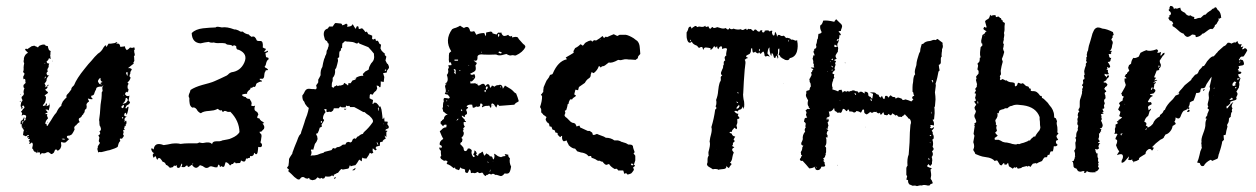

<svg xmlns="http://www.w3.org/2000/svg" viewBox="-20 -590 4259 651"><path d="M75 -411 65 -421Q67 -428 72 -423L78 -427L84 -431Q87 -434 91 -434Q96 -436 99 -434Q101 -432 104 -432L105 -431Q106 -430 107 -430Q109 -428 111 -432L112 -434L114 -435Q126 -441 133 -438Q133 -434 142 -434L143 -429L145 -423Q146 -419 152 -417L151 -412V-408Q151 -402 150 -401L151 -398V-395Q153 -392 151 -390L146 -393Q144 -385 138 -382Q139 -373 147 -375Q144 -368 145 -363Q137 -351 143 -349Q137 -344 138 -340Q140 -332 147 -335Q139 -327 138 -321V-318L137 -315Q136 -312 131 -307Q135 -300 135 -298L134 -297Q132 -296 134 -294Q138 -296 139 -298L141 -301L143 -303Q148 -301 140 -298Q144 -292 133 -286L136 -283L138 -281Q141 -280 143 -276Q140 -272 139 -272L136 -270L135 -269L131 -267Q138 -263 135 -252Q134 -242 126 -234Q124 -231 128 -231L131 -232H134L136 -240Q142 -238 137 -230Q147 -232 148 -238Q149 -234 148 -227L145 -215Q142 -220 134 -218Q137 -216 142 -209Q135 -206 132 -203Q138 -204 139 -203Q142 -202 139 -198L143 -189Q140 -186 136 -180L133 -171Q134 -170 138 -170Q137 -163 141 -163Q144 -169 153 -182L159 -192L165 -201L171 -208L175 -216Q181 -227 188 -231Q187 -235 193 -246Q200 -255 206 -260Q203 -265 209 -271L213 -275L216 -279Q220 -285 222 -287Q221 -289 224 -294L228 -298L231 -301Q240 -324 267 -357Q281 -375 290 -384L301 -397L312 -408Q324 -415 331 -429Q336 -437 339 -436L340 -435V-433Q339 -432 340 -431.5Q341 -431 342 -432Q346 -438 348 -442Q354 -441 369 -444L371 -445L373 -446Q377 -448 378 -447L376 -444L374 -441Q386 -446 388 -431L397 -432L404 -433Q403 -427 410 -420L416 -424L421 -429L425 -428H428Q430 -427 435 -430L437 -424Q437 -421 434 -418Q436 -418 435 -414L436 -410L437 -406Q437 -400 434 -399L435 -394V-389Q437 -383 432 -378Q434 -376 433 -374L424 -367L419 -363L414 -359Q423 -360 427 -355L425 -351L423 -348Q421 -342 422 -341Q416 -330 423 -327Q419 -314 412 -311Q416 -307 416 -305L414 -303L413 -300Q412 -296 413 -290Q417 -288 415 -283Q415 -278 411 -277Q410 -276 410 -279H412V-280Q404 -277 404 -270L407 -267L409 -265Q415 -263 419 -266Q418 -262 416 -249L419 -246L421 -242L419 -239L416 -236Q413 -234 409 -232L405 -224Q408 -221 410 -224L412 -227Q413 -228 416 -228L415 -221L414 -215Q412 -205 409 -200L407 -208Q403 -206 402 -205V-202L400 -200L404 -196L407 -195L410 -194Q404 -193 402 -186L403 -180L401 -175Q406 -181 407 -181Q409 -181 409 -173L407 -167V-163Q405 -162 404 -162.5Q403 -163 404 -165H407V-168Q403 -166 402 -158L400 -152Q398 -148 397 -146Q400 -144 399 -141L397 -134Q401 -132 399 -127L396 -123L393 -119Q391 -122 386 -119L387 -115L388 -112Q384 -109 382 -103L379 -92Q372 -87 352 -81Q350 -81 344.5 -79.5Q339 -78 335 -77L327 -75L322 -74Q318 -76 313 -73L312 -77L311 -81Q309 -86 312 -90Q310 -92 314 -98L317 -102L319 -106Q313 -109 316 -118L317 -124Q315 -129 313 -130Q324 -137 317 -144L320 -147L322 -149V-155L320 -161Q317 -164 317 -172V-177L316 -183Q319 -200 321 -235L324 -256Q325 -265 325 -277L327 -280L328 -282L327 -289Q326 -292 328 -296Q314 -298 307 -292L305 -285Q303 -283 301 -277L299 -271Q298 -267 289 -265Q289 -260 291 -258L293 -257L294 -254Q290 -253 286 -254L282 -255L278 -256Q278 -253 280 -251L281 -249L282 -246Q274 -241 273 -235L274 -229L273 -222Q267 -218 267 -213Q268 -212 265 -207L263 -205L262 -202Q258 -200 257 -196L255 -193L252 -191Q247 -189 247 -185Q247 -180 250 -177L249 -175Q248 -174 246 -174Q238 -166 238 -165Q234 -164 232 -159Q231 -157 233 -151Q229 -142 224 -135Q221 -132 217 -131Q216 -130 214 -130Q210 -131 207 -128Q206 -124 209 -122L211 -120L215 -119Q204 -108 202 -107Q196 -105 188 -109Q187 -107 187 -103V-101L188 -99Q188 -93 185 -87Q180 -80 175 -79Q168 -90 163 -73Q156 -66 153 -68L149 -71L145 -74H140Q136 -72 134 -71Q132 -70 127 -70Q121 -73 115 -64L116 -69L115 -72Q114 -76 108 -72Q105 -74 106 -77H109V-80L107 -77L105 -74Q104 -72 102 -70V-73L99 -76Q97 -74 94 -79L92 -84L90 -86L89 -87L91 -97Q92 -103 89 -106Q88 -108 85 -105L83 -103L80 -102Q79 -103 79 -105L81 -107Q83 -109 77 -112L79 -114L80 -115Q82 -118 81 -119H75Q76 -122 78 -126Q74 -124 72 -123Q72 -129 75 -129H77Q78 -130 78 -132Q77 -133 72 -131L70 -129L67 -128L63 -130L58 -132L59 -140Q59 -145 62 -148Q60 -148 58 -150H60V-152Q48 -160 58 -179L62 -181L65 -182Q68 -185 66 -188Q71 -195 67 -199Q60 -202 57 -200L56 -199Q54 -198 53 -199Q58 -207 51 -211Q56 -216 58 -220Q63 -223 63 -227Q61 -231 58 -233Q56 -230 52 -224Q50 -230 50 -233L51 -238L52 -243Q57 -248 56 -251L54 -255L53 -259Q53 -262 56 -264L59 -267Q61 -269 61 -273Q59 -277 60 -281L61 -286L63 -290Q58 -294 60 -302L64 -306L67 -309L66 -313V-319Q64 -325 60 -321Q58 -327 59 -331L62 -336L63 -341L61 -343L58 -346Q61 -351 60 -361Q60 -364 60.5 -367Q61 -370 61.5 -372.5Q62 -375 62 -376Q60 -378 60 -383L61 -388V-392Q61 -396 66 -404Q70 -409 75 -411ZM62 -187Q65 -191 61 -192Q59 -186 56 -183Q53 -180 51 -181Q49 -170 50 -169Q51 -168 54 -169Q58 -172 59 -177Q62 -182 62 -187ZM313 -318 312 -314 314 -310 316 -307Q318 -303 324 -305L320 -308Q322 -310 323 -310L325 -311L328 -312Q319 -315 321 -326Q316 -324 315 -321ZM404 -240 407 -241 411 -246 414 -251 412 -254 411 -257Q408 -259 406 -257Q406 -246 396 -239Q397 -238 401 -239ZM393 -225 396 -223Q401 -227 400 -233Q397 -236 396 -233L394 -230Q392 -228 390 -228ZM408 -340 410 -336Q411 -334 411 -332Q414 -337 412 -346Q406 -345 408 -340ZM201 -118Q197 -121 189 -119Q195 -115 201 -118ZM52 -223V-221L54 -222L56 -223Q58 -225 58 -226H52ZM395 -189 396 -187 398 -191 396 -193 393 -192ZM133 -328 131 -326Q131 -324 132 -324L134 -326L136 -329Q136 -332 133 -329ZM403 -153 402 -149H396L399 -151ZM331 -301 324 -296Q328 -295 331 -301ZM401 -265 397 -270Q399 -265 401 -265ZM46 -247Q47 -246 52 -246Q51 -249 46 -247ZM54 -177 56 -179 58 -178 56 -176Q54 -174 54 -175ZM55 -161 54 -156Q57 -159 55 -161ZM141 -175 140 -177Q144 -177 142 -174ZM131 -374 134 -376Q131 -378 131 -374ZM49 -268H50L49 -270Q48 -270 48 -269Q48 -268 49 -268ZM324 -305 323 -301Q326 -304 324 -305ZM157 -382V-383L159 -384Q160 -383 157 -382ZM62 -158H61Q61 -156 62 -156ZM68 -144Q69 -144 69 -146Q68 -146 68 -144ZM148 -241H149L148 -239Q146 -239 148 -241ZM425 -416H424V-415Z M494 -80Q491 -87 495 -87Q497 -87 501 -83Q504 -110 535 -98L548 -100L563 -103Q581 -105 592 -102Q606 -104 619 -104H648Q650 -104 656 -107Q662 -105 668 -105L674 -106L680 -107Q695 -108 699 -101Q700 -111 714 -111H724Q731 -112 734 -114L750 -117Q758 -118 766 -122Q785 -130 792 -142Q791 -181 761 -211Q757 -210 751 -211L747 -213L743 -214Q739 -214 736 -210L735 -211Q734 -212 733 -213.5Q732 -215 731 -217Q727 -214 724 -217L721 -219L718 -221Q713 -218 705 -216L690 -214Q669 -213 661 -206Q656 -208 653 -211L650 -214L647 -219Q640 -228 632 -225Q624 -230 623 -240L622 -248V-258Q618 -262 621 -271L624 -278L626 -285Q641 -295 666 -302L688 -308Q702 -312 708 -315L728 -324L749 -334L753 -337L756 -340Q759 -343 765 -345Q795 -349 808 -377Q822 -407 790 -421Q780 -421 781 -433L778 -435L775 -436Q772 -438 770 -433Q765 -438 757 -438L750 -439Q746 -441 744 -443L734 -444H725Q713 -443 705 -446Q694 -444 688 -448L674 -446L660 -443Q631 -445 630 -478Q643 -491 668 -494L690 -496L711 -497Q714 -500 721 -499L727 -498L732 -497Q749 -500 775 -490Q779 -491 788 -487L795 -483Q799 -482 803 -483Q811 -475 824 -473Q825 -470 833 -465Q840 -468 844 -464Q849 -459 850 -454Q852 -451 857 -451H864Q873 -450 871 -429Q872 -428 877 -426L879 -425H881Q882 -424 881 -422Q880 -420 875 -415Q878 -414 882 -415L885 -417L888 -418Q890 -414 885 -412L882 -411L880 -409Q882 -399 882 -397L885 -395H888Q891 -394 891 -389Q886 -387 883 -378L881 -370Q879 -365 877 -364Q879 -360 883 -359L886 -357L889 -354L887 -352H884Q880 -352 880 -348Q878 -346 877 -342L876 -335Q876 -326 871 -323H861Q859 -320 864 -318L867 -317Q869 -315 867 -313Q864 -314 859 -312L855 -310L851 -308Q849 -306 848 -303L847 -299Q846 -298 844 -295Q838 -297 837 -294L835 -293Q833 -291 830 -293Q830 -291 828 -287L823 -283Q816 -276 818 -272Q804 -272 800 -268Q804 -262 813 -261Q817 -254 826 -255L829 -250L832 -245Q835 -237 831 -233Q838 -228 845 -232Q840 -218 846 -214L849 -212L852 -210Q854 -208 856 -202L854 -198L852 -193Q852 -188 859 -189Q861 -184 866 -180L871 -177L876 -173L870 -171Q879 -162 875 -153L871 -149L868 -146Q866 -142 861 -144Q859 -139 865 -136Q868 -131 866 -123L865 -115L863 -107Q870 -102 868 -95Q866 -89 856 -92Q855 -91 855 -85L854 -77Q853 -67 848 -67Q847 -67 846 -68L842 -72Q841 -71 841 -69L840 -65L838 -63L835 -61Q832 -60 828 -61Q828 -54 825 -54H821Q820 -54 818 -51Q815 -55 814 -51L813 -48L812 -45Q810 -42 807 -42Q804 -42 797 -46Q796 -37 791 -37H786Q782 -37 780 -36Q775 -44 770 -34H766Q761 -29 760 -29L755 -35Q750 -40 745 -40L743 -34L741 -27Q737 -21 731 -27Q726 -22 725 -26L724 -30Q722 -32 721 -32Q719 -30 717 -23Q712 -22 708 -23L705 -24L701 -25Q693 -28 688 -23Q680 -18 673 -23L667 -27L658 -30Q650 -21 645 -21Q638 -21 631 -31Q629 -31 627 -29L623 -26Q617 -21 615 -29Q612 -29 610 -27L609 -26L608 -25Q606 -22 595 -24Q599 -30 597 -36Q595 -34 594 -32L593 -29L592 -26Q588 -19 583 -21Q578 -22 580 -30L576 -28Q573 -27 572 -28Q570 -30 568 -26L567 -24L565 -23Q564 -23 556 -21L553 -24L550 -27Q547 -30 543 -31L541 -35L539 -38Q537 -40 531 -42Q529 -46 528 -47L523 -53Q516 -57 514 -48L511 -51L510 -55Q508 -60 506 -61L504 -58L501 -55Q498 -60 498 -64Q498 -69 503 -71Q497 -72 494 -80ZM635 -38Q632 -34 632 -32Q635 -32 635 -38Z M953 -21 955 -24 958 -28Q958 -29 958.5 -32Q959 -35 959.5 -40.5Q960 -46 960 -51L962 -55L965 -60L971 -69L972 -74L974 -79L978 -90L982 -100L987 -112Q989 -117 991 -123Q994 -131 1000 -137Q1001 -143 1006 -156L1009 -165L1012 -174L1014 -181L1016 -187Q1016 -188 1021 -200Q1025 -212 1027 -224L1022 -228L1018 -233Q1014 -237 1012 -244Q1012 -245 1011 -246Q1005 -250 1005 -266L1010 -273L1014 -281Q1019 -290 1029 -289L1038 -288H1044L1050 -287L1052 -289L1054 -291L1053 -296L1052 -301L1056 -306L1059 -311V-320L1063 -327L1067 -335Q1066 -353 1073 -363Q1075 -376 1079 -390L1081 -394L1082 -397Q1082 -400 1085 -404L1087 -410Q1087 -420 1091 -423L1092 -428L1094 -433Q1095 -439 1094 -443H1092Q1091 -446 1089 -450L1086 -452L1082 -455L1080 -462L1078 -470Q1076 -489 1091 -493L1094 -497L1096 -500H1108Q1115 -512 1118 -512L1128 -511L1137 -510L1139 -508L1141 -504Q1148 -506 1154 -510L1156 -508L1158 -507V-503L1157 -499Q1166 -500 1171 -502Q1174 -505 1176 -508Q1178 -504 1181.5 -498.5Q1185 -493 1186 -492L1188 -497L1190 -501H1193L1195 -500L1196 -496V-493Q1198 -491 1199 -492H1201Q1202 -493 1204 -493.5Q1206 -494 1208 -494L1214 -488L1219 -481L1221 -482Q1223 -482 1224 -483L1226 -479L1229 -474Q1230 -474 1234 -472.5Q1238 -471 1242 -469V-463Q1240 -458 1245 -456Q1247 -456 1248 -457L1250 -458L1252 -459Q1253 -458 1255 -451Q1256 -452 1261 -452L1264 -447L1267 -441L1270 -440L1272 -438L1271 -432L1270 -426L1272 -422L1274 -418L1279 -413L1286 -407Q1284 -405 1284 -404L1287 -401L1290 -398Q1288 -388 1287 -385Q1289 -380 1292 -375Q1294 -373 1295 -373Q1301 -362 1298 -358L1296 -356L1295 -354L1293 -352L1292 -348L1291 -344L1285 -343L1279 -342L1281 -335L1283 -329Q1283 -328 1281 -312L1276 -313L1271 -314V-304L1270 -295Q1268 -293 1266 -295L1265 -297L1264 -298Q1263 -298 1262 -299Q1259 -300 1257 -300L1258 -295L1259 -290L1257 -286L1255 -282Q1247 -277 1244 -269L1240 -270L1236 -271Q1233 -270 1233 -257Q1237 -254 1245 -251L1244 -245L1243 -238L1245 -237L1247 -240L1248 -242H1252L1256 -241L1259 -238L1262 -235Q1265 -232 1265 -228L1267 -229H1270Q1274 -220 1275 -208Q1277 -194 1277 -187Q1279 -186 1281 -189V-191H1283Q1283 -181 1284 -178H1289L1295 -177L1293 -169L1295 -166L1298 -162V-156L1295 -154L1292 -153Q1288 -152 1286 -148L1290 -147L1294 -146L1290 -142V-125L1284 -131L1285 -128V-125L1287 -123L1288 -120L1284 -118L1281 -116Q1277 -113 1277 -109H1273L1269 -108Q1268 -105 1268 -96L1256 -93Q1255 -90 1253 -88Q1257 -84 1258 -84L1255 -82L1253 -80L1249 -83L1247 -85L1244 -87Q1242 -77 1246 -73Q1243 -70 1239 -69Q1237 -71 1234 -72Q1231 -64 1222 -52L1218 -53H1215Q1214 -52 1212 -54L1210 -55L1209 -56Q1209 -55 1208 -53Q1207 -52 1207 -51V-43L1202 -46L1198 -49Q1190 -35 1185 -30Q1174 -28 1169 -26L1168 -28L1167 -30L1166 -29Q1165 -28 1165 -27L1164 -23Q1163 -19 1159 -18Q1155 -17 1142 -15Q1141 -15 1140 -16Q1139 -16 1137 -17Q1131 -11 1126 -4Q1123 -4 1119 -1L1115 1L1111 3L1112 5V8L1109 6L1105 5Q1099 11 1083 8L1080 14Q1079 14 1077 15L1075 16Q1072 15 1070 13L1068 14L1065 16L1062 14Q1059 13 1057 11L1053 15Q1052 16 1050 18L1048 19L1044 20L1039 21L1030 18L1029 15L1028 13L1022 16L1020 15H1017Q1016 15 1015 16Q1016 15 1017 15Q1015 13 1008 10Q1005 10 1001 12L996 18Q991 20 986 16L982 13L978 10L968 0L957 -10L959 -13L960 -15L957 -17Q955 -19 953 -21ZM1033 -62 1039 -63H1045L1056 -65L1061 -67L1066 -69Q1074 -71 1077 -72L1079 -74L1080 -75Q1093 -78 1104 -81L1107 -85L1109 -88Q1111 -88 1114 -87Q1115 -86 1116 -86L1120 -89L1123 -91Q1133 -91 1141 -99L1146 -100H1151L1153 -104L1155 -107L1158 -108L1161 -109L1169 -107Q1171 -108 1173 -110L1175 -115Q1176 -119 1182 -121Q1184 -121 1186 -119L1192 -127H1194L1198 -130L1202 -133L1206 -135L1210 -136Q1212 -138 1213 -141Q1215 -142 1215 -143Q1230 -156 1242 -173Q1246 -177 1244 -183Q1241 -190 1232 -198L1223 -204L1216 -210H1212L1196 -219L1181 -227H1167L1165 -231H1162L1160 -230Q1154 -232 1153 -232V-229L1152 -226H1139Q1136 -227 1134 -229L1131 -226L1130 -225Q1129 -224 1129 -223H1112Q1110 -216 1109 -215L1105 -212L1102 -210Q1099 -212 1095 -211L1091 -210Q1088 -210 1087 -211V-220H1079L1082 -214L1083 -212L1084 -210Q1075 -200 1075 -188Q1078 -185 1079 -182L1070 -167L1071 -164V-160L1068 -159L1064 -157L1061 -147L1057 -138H1053V-136L1052 -133Q1054 -132 1056 -126V-122L1057 -119Q1054 -109 1049 -104L1047 -100L1046 -96L1044 -89L1042 -82Q1040 -82 1038 -84Q1037 -84 1036 -83Q1035 -82 1034 -81Q1039 -72 1033 -62ZM1105 -304V-295L1108 -294L1110 -292L1113 -295L1115 -298H1118L1121 -301L1123 -300L1125 -298L1130 -300H1135Q1143 -302 1145 -304L1146 -307L1147 -309L1154 -305L1160 -300L1161 -304V-308H1169L1175 -317L1178 -318L1182 -319Q1187 -321 1188 -324L1187 -325H1185Q1198 -334 1212 -333L1210 -339L1215 -344L1219 -348L1225 -351L1230 -354L1231 -359L1232 -363L1236 -371Q1237 -373 1239 -376Q1241 -378 1241 -378Q1251 -388 1248 -404V-408Q1245 -412 1238.5 -419.5Q1232 -427 1229 -430L1199 -442L1197 -444L1195 -446L1191 -442L1185 -444L1181 -446Q1175 -448 1171 -448L1161 -449H1156L1153 -450H1149L1145 -446L1141 -443L1140 -435V-428Q1139 -428 1138 -427Q1137 -426 1136 -425V-422L1135 -418Q1134 -417 1131 -415Q1130 -410 1130 -396Q1126 -394 1125 -393Q1125 -389 1126 -387V-383Q1124 -373 1120 -360L1118 -357L1116 -354Q1118 -336 1108 -326V-319Q1108 -314 1107 -313Q1105 -309 1105 -304ZM1174 -13 1180 -17 1185 -21V-17L1181 -13Q1178 -12 1174 -13ZM1263 -217 1262 -216 1264 -214Q1265 -221 1264 -227L1261 -221L1262 -219ZM1263 -97Q1262 -103 1258 -109Q1256 -104 1263 -97ZM1069 -173Q1074 -176 1071 -180Q1065 -178 1069 -173ZM1112 16 1114 13 1116 10 1119 13Q1115 17 1112 16ZM1146 -221H1155Q1149 -215 1146 -221ZM1289 -349V-355Q1286 -354 1284 -352Q1285 -351 1289 -349ZM1292 -158Q1290 -159 1288 -161Q1288 -159 1292 -158ZM1184 -325H1185Q1185 -322 1182 -324ZM1281 -171 1279 -169Q1283 -169 1281 -171ZM1135 -21Z M1470 -85Q1468 -90 1473 -91Q1473 -89 1475 -87Q1483 -95 1471 -99Q1469 -111 1483 -119Q1479 -125 1471 -145L1476 -149L1481 -154Q1488 -159 1493 -158L1494 -163V-167Q1484 -169 1483 -162L1481 -163L1480 -164Q1480 -166 1477 -168L1475 -169L1474 -171V-177Q1476 -180 1478 -180Q1478 -182 1481 -184L1483 -185L1485 -187Q1486 -199 1498 -202Q1492 -204 1489 -207L1486 -210Q1484 -212 1482 -212Q1483 -217 1480 -222L1482 -228V-234Q1482 -242 1485 -247L1484 -250V-253Q1484 -256 1487 -258L1496 -257Q1501 -255 1503 -257Q1505 -258 1505 -259Q1505 -260 1503.5 -262.5Q1502 -265 1499 -268L1496 -270H1492Q1489 -271 1488 -274Q1493 -276 1491 -288L1490 -292L1489 -297Q1489 -301 1492 -304L1491 -305L1490 -307Q1503 -314 1495 -336Q1500 -341 1500 -349L1499 -355L1502 -361L1500 -369H1510Q1512 -371 1510 -374L1509 -377L1508 -379Q1507 -378 1503 -378Q1501 -388 1502 -394V-402L1503 -410Q1508 -415 1510 -416Q1486 -454 1513 -491L1519 -494L1526 -496Q1536 -500 1540 -503L1546 -499L1553 -495Q1570 -506 1574 -484Q1578 -482 1582 -483L1585 -484Q1588 -484 1589 -483Q1590 -481 1595 -472Q1606 -478 1622 -478L1624 -473L1627 -467L1628 -472V-476Q1628 -479 1629 -480L1644 -483Q1650 -482 1650 -477Q1653 -476 1658 -474.5Q1663 -473 1664 -473Q1666 -477 1669 -479Q1674 -481 1675 -478L1677 -479L1679 -481Q1683 -468 1690 -468Q1696 -468 1703 -472Q1709 -463 1717 -469Q1716 -468 1716 -463L1721 -464L1727 -465Q1736 -465 1737 -461Q1738 -458 1744 -452L1752 -443L1755 -440L1758 -438Q1762 -434 1761 -430Q1753 -413 1729 -402H1724Q1721 -403 1717 -403L1712 -402Q1707 -401 1697 -407L1689 -405L1681 -403Q1671 -401 1665 -404Q1664 -405 1661 -405H1656Q1638 -404 1620 -405Q1606 -407 1601 -402Q1598 -399 1599 -393Q1599 -381 1586 -385Q1587 -383 1591 -381L1593 -379L1595 -378Q1599 -376 1592 -368Q1595 -354 1591 -350Q1589 -347 1574 -340Q1578 -333 1588 -339Q1593 -331 1590 -325L1588 -323Q1587 -321 1586 -320L1580 -314H1574Q1575 -312 1575 -307Q1587 -307 1592 -308Q1594 -303 1598 -307Q1599 -300 1603 -300Q1606 -300 1610 -303Q1614 -306 1618 -306Q1623 -306 1626 -298Q1632 -307 1637 -304Q1640 -303 1642 -292L1646 -296L1647 -298V-299Q1649 -301 1657 -296L1659 -298L1662 -300Q1667 -302 1669 -301Q1683 -307 1685 -289Q1686 -291 1689 -295Q1692 -299 1692 -300L1702 -294L1712 -288L1717 -284L1721 -280Q1725 -275 1730 -273L1735 -260L1739 -247L1735 -244L1731 -242Q1725 -238 1724 -235L1699 -233L1673 -231L1668 -236Q1664 -232 1664 -226Q1662 -225 1658 -231Q1658 -232 1657 -233L1655 -236L1652 -238Q1649 -241 1646 -237V-230Q1646 -226 1644 -224Q1642 -226 1641 -228L1640 -230L1639 -232L1633 -231H1627Q1621 -230 1615 -226Q1613 -228 1615 -231L1616 -232L1617 -235L1615 -236Q1613 -238 1611 -240Q1608 -238 1608 -236V-233L1607 -230Q1599 -226 1596 -229L1593 -228L1590 -226Q1586 -224 1583 -225Q1583 -227 1581 -235Q1569 -237 1562 -230Q1562 -229 1564 -227H1567Q1568 -226 1566 -223L1563 -221L1561 -219V-215L1563 -211Q1564 -207 1563 -203L1560 -202L1558 -200Q1555 -199 1557 -194Q1555 -193 1551 -195L1549 -197L1546 -198Q1545 -195 1549 -191L1553 -187L1556 -184Q1555 -182 1557 -180L1559 -179Q1560 -178 1560 -176Q1555 -177 1553 -176Q1551 -175 1552 -172Q1552 -168 1553 -166L1556 -160Q1549 -155 1551 -152L1552 -151V-150Q1552 -149 1549 -146Q1554 -142 1552 -134Q1551 -129 1544 -122Q1548 -121 1548 -116L1547 -112L1546 -108Q1543 -109 1541 -104Q1540 -100 1544 -98Q1552 -90 1552 -87V-84L1555 -78Q1563 -76 1566 -86Q1572 -88 1576 -84Q1581 -81 1579 -76Q1577 -68 1585 -57L1588 -59L1591 -60L1584 -67Q1590 -72 1588 -80Q1593 -78 1594 -76L1595 -73L1597 -71L1594 -65L1596 -64Q1599 -62 1601 -61Q1601 -67 1606 -70L1611 -72L1615 -76Q1618 -75 1619 -69Q1621 -63 1623 -62L1626 -66L1629 -70L1632 -68L1636 -66Q1639 -64 1641 -60H1645Q1649 -59 1650 -55L1651 -52L1653 -49Q1659 -57 1655 -69L1661 -66L1666 -62Q1670 -59 1679 -57Q1680 -58 1686 -60L1694 -61L1693 -64L1691 -67Q1695 -68 1704 -65Q1701 -61 1709 -53Q1706 -39 1713 -25L1711 -15Q1709 -8 1708 -7Q1705 1 1691 -2Q1684 7 1678 7L1674 6L1671 5Q1664 2 1659 3Q1652 -4 1645 2Q1638 -4 1634 3Q1631 2 1630 3L1628 5L1627 7Q1622 5 1620 2L1618 -2L1615 -5L1611 -4L1607 -3Q1603 -3 1600 -7Q1591 -2 1588 -3L1584 -4Q1580 -4 1577 -3L1576 -7V-10Q1575 -14 1571 -16L1569 -10L1566 -4Q1561 -3 1558.5 -5.5Q1556 -8 1557 -15L1553 -17L1548 -18Q1541 -20 1540 -24V-21L1539 -18Q1538 -14 1534 -13L1531 -15L1527 -16Q1523 -17 1523 -22Q1521 -24 1521 -21L1520 -20H1518L1513 -24L1508 -28Q1500 -33 1495 -34V-38L1498 -41Q1497 -44 1492 -46L1488 -45H1485L1476 -51L1474 -54L1473 -56Q1473 -60 1476 -61Q1474 -74 1475 -79Q1472 -80 1470 -85ZM1525 -338V-353Q1523 -355 1521 -355.5Q1519 -356 1518 -355L1520 -352L1521 -349Q1522 -346 1519 -343L1521 -342Q1523 -340 1525 -338ZM1670 -412 1673 -410 1676 -409Q1679 -408 1682 -411L1679 -413L1675 -415Q1671 -416 1670 -412ZM1627 -291 1628 -288V-285L1630 -287L1632 -289Q1634 -293 1634 -294Q1634 -295 1632 -297Q1631 -298 1629 -296Q1627 -294 1627 -291ZM1533 -388H1521V-384H1531Q1534 -384 1533 -388ZM1671 -464 1672 -467 1673 -470Q1675 -473 1670 -475Q1666 -471 1671 -464ZM1528 -180 1535 -187Q1532 -188 1530.5 -186Q1529 -184 1528 -180ZM1628 -285 1625 -284 1621 -282 1626 -277ZM1642 -16 1641 -11 1640 -7Q1644 -9 1642 -16ZM1543 -220V-213L1546 -215L1548 -216Q1546 -217 1543 -220ZM1678 -293V-298Q1673 -295 1678 -293ZM1634 -43 1633 -40 1637 -38 1636 -40 1635 -41ZM1496 -232Q1499 -231 1502 -228Q1501 -234 1496 -232ZM1614 -411Q1613 -412 1613 -415Q1609 -413 1614 -411ZM1497 -248Q1496 -248 1494 -250Q1493 -249 1493 -247Q1495 -246 1497 -248ZM1540 -352H1538Q1537 -351 1538 -350Q1538 -349 1540 -349Q1540 -350 1541 -351ZM1498 -276H1493Q1495 -273 1498 -276ZM1499 -284 1502 -279Q1502 -284 1499 -284ZM1569 -370V-366L1570 -368L1571 -369Q1569 -369 1569 -370ZM1582 -328H1586V-329H1582ZM1493 -304 1495 -305H1496Q1496 -306 1495 -307Q1495 -306 1493 -304ZM1650 -233H1652V-232H1650ZM1652 -43V-44H1651Q1651 -43 1652 -43ZM1480 -144 1481 -143Q1481 -144 1480 -144ZM1557 -73 1556 -72Z M1815 -209V-219Q1814 -223 1811 -227Q1818 -247 1818 -263Q1817 -266 1814 -269L1818 -273L1819 -275L1822 -278V-284L1823 -291Q1823 -295 1824 -296L1827 -303L1830 -310Q1833 -318 1837 -322Q1841 -326 1845 -336L1852 -338L1854 -340Q1872 -383 1902 -389Q1901 -392 1898 -395L1912 -403L1925 -411V-414L1924 -416Q1927 -422 1930 -427Q1941 -432 1948 -440L1952 -438L1956 -435L1959 -438L1962 -442Q1964 -445 1968 -447L1976 -451Q1982 -453 1984 -453L1986 -451L1988 -449L1990 -450Q1992 -452 1994 -454L1998 -453H2002L2013 -460L2023 -468L2025 -465L2028 -461Q2031 -464 2034 -466L2038 -464L2049 -469L2061 -474L2073 -468L2077 -470L2081 -472H2102Q2113 -470 2129 -460L2134 -456Q2135 -455 2137.5 -453.5Q2140 -452 2141 -451Q2148 -443 2149 -431L2150 -420L2151 -407Q2144 -400 2143 -397V-393L2135 -387L2120 -388Q2109 -388 2106 -389Q2099 -390 2089 -387Q2084 -385 2076 -387Q2055 -375 2044 -378Q2037 -373 2031 -368L2027 -366L2021 -365L2017 -361L2014 -364L2012 -366Q2011 -365 2010 -365Q2006 -352 1993 -342L1989 -344L1985 -345Q1985 -343 1984.5 -341Q1984 -339 1983 -338V-336Q1983 -328 1976 -324Q1969 -320 1963 -309L1953 -302L1943 -295Q1942 -292 1940 -284L1936 -285L1931 -286L1930 -282L1929 -278L1928 -274L1927 -270L1933 -266L1931 -263L1928 -261Q1922 -258 1920 -253H1913Q1908 -245 1908 -238Q1906 -238 1905 -237L1903 -227L1900 -217L1898 -216L1895 -214L1896 -211L1897 -207Q1895 -204 1894 -198L1895 -197L1896 -195L1899 -192Q1903 -190 1904 -188L1909 -183Q1915 -176 1920 -174L1925 -173L1930 -171L1933 -166L1935 -161L1940 -163L1945 -164L1947 -158L1960 -152L1973 -146H1980Q1981 -145 1983 -143.5Q1985 -142 1987 -141L1988 -140L1989 -137L1990 -133H1992L1993 -132L1999 -134L2004 -136L2011 -133L2019 -130Q2029 -127 2034 -123Q2051 -123 2063 -114H2075Q2084 -112 2087 -109H2089L2091 -108L2101 -105Q2104 -104 2110 -100Q2118 -100 2121 -99L2123 -98Q2125 -96 2126 -95Q2126 -91 2128 -85L2132 -74L2128 -70L2131 -66L2134 -62V-46L2129 -31H2131L2132 -30Q2134 -27 2130 -25L2128 -23L2126 -21L2128 -19L2129 -17Q2130 -13 2126 -9L2123 -5L2120 -2L2115 0L2108 2L2105 -1L2103 -3L2100 -2L2096 -1L2095 -7L2093 -12H2076L2075 -14Q2073 -16 2071 -18L2064 -17Q2050 -25 2045 -34L2036 -31Q2031 -32 2029 -35L2026 -38L2023 -42Q2022 -41 2017 -43L2014 -45H2011Q2010 -44 2005 -46L1999 -50L1992 -53L1986 -55L1984 -61H1980L1976 -60L1970 -66Q1961 -72 1950 -73Q1948 -74 1937 -77Q1935 -79 1934 -81L1930 -86Q1920 -86 1908 -98Q1908 -100 1906.5 -102Q1905 -104 1903.5 -107.5Q1902 -111 1901 -114Q1895 -111 1891 -111Q1884 -116 1886 -129Q1885 -130 1882 -128L1881 -126L1879 -125L1871 -133Q1871 -138 1870 -139L1867 -140L1863 -141Q1862 -142 1862 -147Q1859 -149 1853 -151L1850 -160L1846 -161L1843 -162Q1843 -173 1835 -175Q1833 -178 1831 -182L1830 -186Q1831 -189 1833 -193L1828 -197L1822 -201L1821 -203L1819 -205ZM2122 -37 2121 -34 2119 -31Q2125 -28 2128 -31ZM2014 -457 2015 -455Q2016 -455 2016 -456Q2015 -457 2014 -457Z M2319 -445Q2312 -445 2309 -459Q2308 -462 2308 -470V-480Q2309 -481 2311 -485L2313 -490Q2314 -497 2318 -499Q2322 -501 2323 -498L2324 -495L2325 -493L2329 -497L2334 -500Q2339 -505 2344 -498Q2348 -500 2351 -500L2358 -499Q2367 -498 2371 -503Q2373 -497 2376 -499L2379 -500H2383Q2383 -495 2388 -492Q2395 -500 2397 -498L2398 -496L2401 -495Q2405 -495 2412 -498L2419 -496L2426 -494Q2434 -492 2441 -495Q2443 -492 2447 -490Q2451 -489 2453 -495Q2459 -488 2467 -493L2473 -491L2479 -490Q2484 -489 2492 -491Q2496 -487 2501 -489L2505 -491Q2509 -493 2510 -493L2512 -488L2513 -489L2515 -490L2517 -492Q2518 -493 2522 -491Q2525 -493 2528 -490L2531 -487L2534 -485Q2535 -485 2536 -486Q2538 -488 2539 -490Q2543 -490 2544 -489L2548 -485Q2551 -482 2556 -483Q2557 -489 2565 -487Q2564 -485 2564 -482Q2566 -480 2567 -480Q2570 -480 2571 -481Q2573 -483 2573 -486L2579 -487H2586Q2587 -483 2591 -484L2594 -486Q2598 -486 2599 -485Q2596 -480 2599 -474Q2601 -467 2606 -471L2607 -477Q2607 -480 2609 -482Q2613 -474 2613 -474L2615 -465Q2617 -474 2624 -471L2627 -469L2630 -468Q2632 -467 2636 -469Q2638 -469 2640 -467L2643 -464Q2644 -460 2649 -462L2653 -461L2657 -460Q2661 -459 2662 -455Q2665 -458 2677 -452Q2678 -453 2682 -453Q2685 -453 2683 -451Q2687 -433 2682 -415Q2676 -396 2658 -393Q2655 -385 2648 -386L2642 -387L2637 -390L2633 -392L2629 -395Q2626 -396 2624 -402L2622 -403H2620Q2624 -417 2622 -426Q2617 -424 2618 -417V-410Q2618 -408 2616 -404Q2621 -395 2617 -391Q2617 -392 2615.5 -396Q2614 -400 2613 -402Q2611 -400 2610 -398V-396L2609 -394Q2604 -392 2603 -399L2601 -406Q2600 -408 2597 -411Q2597 -410 2595 -400Q2592 -404 2590 -415L2589 -422V-429Q2586 -428 2584 -421L2583 -415L2582 -409L2584 -406L2587 -403Q2590 -398 2589 -397Q2584 -403 2576 -398L2572 -402V-406L2571 -410Q2569 -419 2564 -412V-413Q2558 -403 2555 -412Q2554 -413 2552 -411L2551 -409L2550 -408L2548 -410L2545 -411Q2542 -412 2541 -415Q2534 -409 2532 -414L2531 -420L2530 -427Q2526 -427 2526 -418Q2526 -413 2524 -411Q2523 -407 2517 -405Q2503 -399 2516 -394Q2514 -392 2513 -392H2511L2510 -391Q2507 -388 2505 -387Q2509 -382 2507 -371L2506 -362L2505 -354Q2504 -340 2502 -313L2501 -293L2500 -274Q2499 -271 2500 -262L2501 -254L2503 -245Q2505 -224 2500 -221Q2500 -228 2499 -229Q2496 -223 2493 -220Q2489 -218 2487 -218Q2482 -216 2482 -212Q2475 -215 2473 -214Q2469 -214 2471 -211L2475 -207Q2479 -204 2484 -204Q2481 -199 2482 -198L2483 -196L2485 -194Q2489 -190 2485 -187Q2482 -188 2480.5 -186.5Q2479 -185 2480 -181V-173Q2479 -171 2478 -167.5Q2477 -164 2477 -163Q2481 -156 2477 -152L2475 -153L2473 -155Q2471 -158 2469 -156L2467 -153L2464 -150Q2461 -147 2462 -143Q2456 -144 2453 -141Q2456 -138 2461 -137Q2463 -128 2473 -127Q2466 -117 2468 -115H2469L2470 -114Q2471 -113 2470 -109Q2465 -107 2465 -103V-99Q2464 -97 2462 -95L2466 -93L2470 -90Q2456 -85 2468 -73Q2467 -71 2465 -65L2463 -56Q2462 -45 2455 -38Q2463 -35 2459 -31L2457 -29L2455 -26Q2452 -23 2452 -20Q2445 -23 2443 -28Q2444 -18 2434 -17L2425 -16Q2424 -16 2420.5 -15.5Q2417 -15 2416 -14Q2413 -17 2407 -17H2402L2397 -16L2391 -20L2384 -24Q2377 -28 2377 -34Q2379 -38 2379 -41V-48Q2379 -58 2383 -62Q2382 -66 2382 -74L2385 -86Q2389 -102 2386 -110L2388 -123L2391 -135Q2395 -151 2392 -159Q2401 -188 2405 -219Q2409 -220 2409 -224Q2409 -228 2406 -229Q2409 -234 2409 -240V-246L2408 -251Q2414 -266 2415 -282L2417 -297Q2419 -307 2421 -312Q2423 -314 2424 -318V-323Q2422 -331 2429 -334Q2421 -339 2427 -350L2429 -355L2431 -359Q2433 -364 2431 -367Q2434 -368 2434 -371V-376Q2433 -383 2439 -385Q2437 -391 2437 -395Q2439 -401 2443 -402Q2441 -406 2443 -414L2444 -419L2445 -423Q2444 -430 2428 -424Q2429 -429 2427.5 -431.5Q2426 -434 2424 -433Q2418 -431 2416 -423L2413 -426L2412 -429V-431Q2412 -436 2407 -428Q2406 -430 2404 -432Q2403 -433 2402 -433Q2400 -433 2397 -427L2393 -423Q2391 -421 2389 -421V-427Q2385 -427 2382 -428L2374 -429Q2367 -430 2365 -421Q2363 -423 2363 -425L2362 -429Q2359 -432 2355 -430L2352 -428Q2349 -428 2348 -429Q2347 -431 2343 -435L2336 -438Q2327 -443 2326 -449Q2322 -445 2319 -445ZM2485 -235 2483 -231 2479 -228Q2476 -223 2478 -221Q2485 -223 2486 -227Q2489 -230 2485 -235ZM2554 -416Q2558 -419 2555 -425Q2552 -421 2554 -416ZM2476 -245 2478 -243 2480 -241Q2481 -240 2483 -241Q2480 -246 2476 -245ZM2320 -450Q2324 -451 2322 -456Q2318 -452 2320 -450ZM2485 -274Q2483 -278 2479 -276Q2481 -273 2485 -274ZM2655 -448Q2655 -454 2656 -456Q2651 -452 2655 -448ZM2638 -305V-308Q2637 -306 2638 -305ZM2643 -359V-358Z M2696 -55Q2694 -57 2700 -63Q2695 -64 2696 -70Q2694 -73 2696 -76L2698 -79L2699 -82L2700 -85V-89Q2702 -94 2704 -96Q2695 -97 2697 -106L2700 -112L2702 -118Q2700 -132 2710 -144Q2706 -151 2712 -158Q2710 -162 2711 -164L2712 -170Q2711 -175 2706 -177L2707 -183L2708 -187Q2709 -191 2717 -191Q2715 -194 2713 -200V-203L2714 -205Q2716 -210 2711 -215Q2718 -222 2720 -221L2722 -220Q2725 -220 2726 -221Q2726 -222 2725 -223L2723 -225Q2721 -226 2722 -229Q2716 -234 2720 -250L2717 -255L2714 -261Q2711 -268 2714 -273Q2713 -280 2715 -282L2719 -283L2725 -285Q2724 -287 2726 -291L2727 -294L2729 -296V-301L2728 -308Q2726 -310 2725 -314V-318L2724 -322Q2726 -323 2728 -328L2730 -332L2732 -336L2731 -340L2730 -344L2731 -345Q2732 -346 2733 -346L2734 -349Q2734 -353 2737 -353Q2738 -357 2735 -357L2732 -358L2729 -361H2740Q2742 -362 2740 -364L2739 -366V-367Q2741 -372 2737 -376Q2739 -382 2735 -391Q2738 -398 2737 -402H2742L2741 -407L2739 -411Q2737 -418 2741 -419Q2739 -425 2746 -426Q2748 -428 2748 -433L2747 -436V-439L2749 -444L2750 -450Q2750 -456 2753 -459L2754 -467L2755 -475Q2764 -476 2766 -481Q2758 -496 2762 -505Q2766 -506 2768 -511L2770 -516L2771 -520Q2785 -522 2809 -516L2810 -519L2812 -521Q2813 -523 2815 -525L2820 -520L2825 -515Q2834 -508 2835 -503Q2836 -501 2834 -495L2832 -490L2831 -485Q2825 -485 2823 -483Q2832 -475 2831 -470L2829 -471L2827 -472L2826 -468V-464Q2824 -457 2823 -456Q2825 -453 2822 -446L2819 -441Q2819 -437 2820 -435Q2817 -434 2815 -436L2813 -437L2811 -439Q2809 -437 2809 -436V-432Q2811 -428 2819 -433Q2822 -432 2822 -425L2821 -420V-415L2817 -409L2814 -404Q2811 -398 2817 -391Q2810 -388 2807 -386Q2813 -384 2814 -383Q2815 -380 2811 -376Q2813 -374 2813 -370L2811 -364Q2808 -356 2812 -353L2807 -349L2803 -344Q2800 -340 2809 -338Q2806 -332 2809 -326Q2804 -322 2805 -318Q2798 -302 2803 -293V-291L2802 -287Q2816 -283 2822 -280Q2823 -284 2826 -285H2829L2833 -286Q2834 -284 2835.5 -280.5Q2837 -277 2837 -276Q2839 -278 2841 -280L2843 -281Q2846 -281 2847 -280Q2851 -278 2855 -282L2859 -278Q2860 -282 2866 -281Q2871 -285 2877 -283L2881 -281Q2884 -280 2887 -281L2888 -279L2890 -277Q2892 -275 2893 -275Q2893 -278 2896 -279H2901L2904 -278L2906 -276L2912 -273V-276L2911 -279Q2922 -280 2924 -272V-268L2925 -265Q2926 -263 2933 -261Q2931 -258 2938 -256Q2938 -258 2938.5 -261Q2939 -264 2939.5 -266Q2940 -268 2940 -269.5Q2940 -271 2940 -272L2935 -274L2929 -276Q2943 -278 2948 -275L2950 -273L2952 -271Q2954 -270 2960 -268Q2958 -264 2966 -259L2968 -262L2970 -265L2972 -262L2973 -259Q2974 -255 2978 -254Q2980 -256 2980 -258L2981 -263Q2981 -266 2988 -265Q2992 -258 2994 -260L2996 -264Q2998 -266 3000 -267Q3005 -262 3008 -261H3012Q3016 -261 3017 -255Q3022 -260 3027 -259L3033 -257L3038 -255Q3039 -248 3050 -253L3060 -250L3070 -246L3077 -253Q3072 -256 3073 -260Q3074 -264 3080 -265L3078 -269Q3077 -271 3077 -274Q3077 -276 3076 -277L3074 -279V-294Q3074 -297 3074.5 -303Q3075 -309 3076 -312Q3077 -334 3083 -338Q3080 -346 3084 -359L3087 -369L3088 -379L3090 -388L3093 -398Q3096 -410 3100 -416Q3100 -425 3105 -440Q3106 -440 3108 -441Q3110 -442 3111 -442Q3117 -450 3133 -451L3137 -452L3142 -454Q3147 -456 3152 -454Q3154 -455 3156 -456.5Q3158 -458 3159 -458L3168 -451L3176 -445V-439L3177 -434Q3177 -428 3174 -423V-417L3173 -411Q3172 -404 3173 -398Q3170 -396 3170 -391V-382Q3171 -372 3163 -370Q3164 -359 3166 -351Q3165 -351 3162 -347L3160 -337L3158 -327Q3155 -314 3152 -306Q3154 -300 3152 -292L3151 -284L3150 -277Q3152 -263 3152 -253L3151 -241L3150 -229L3148 -227Q3149 -221 3149 -206L3148 -196L3147 -185H3145L3142 -184Q3149 -174 3146 -164Q3137 -168 3134 -165Q3138 -160 3133 -158Q3136 -154 3140 -155L3143 -157L3147 -159Q3148 -155 3139 -147Q3145 -139 3142 -136Q3146 -132 3146 -125Q3146 -117 3141 -117Q3146 -105 3142 -92Q3150 -84 3140 -77Q3143 -72 3143 -68Q3143 -62 3139 -58Q3141 -52 3141 -46L3140 -40V-34L3138 -32Q3136 -29 3134 -27Q3129 -32 3128 -34L3126 -31L3123 -27Q3125 -24 3131 -22L3135 -21L3140 -18Q3135 -16 3135 -15L3136 -8L3137 -1Q3138 4 3136 12Q3134 16 3139 21L3141 26L3143 31L3139 33L3134 35Q3134 39 3129 39H3125L3121 38Q3110 36 3106 39Q3102 38 3097 39L3089 41Q3082 38 3075 40Q3071 38 3063 35Q3060 31 3059 27V22Q3059 20 3053 19L3054 15L3055 11Q3057 6 3053 4V-18Q3053 -24 3057 -28Q3055 -52 3061 -66Q3065 -110 3065 -141Q3065 -143 3067 -167Q3070 -174 3068 -180Q3066 -188 3059 -189Q3059 -191 3057 -193L3054 -196Q3049 -201 3048 -203Q3048 -202 3047 -202L3046 -200L3043 -198Q3039 -197 3038 -193Q3036 -194 3032 -194H3028Q3025 -194 3021 -200Q3019 -200 3017 -198L3014 -200L3012 -202Q3009 -203 3006 -206Q3002 -199 3000 -199Q2999 -199 2992 -204Q2991 -200 2987 -199L2983 -200H2979Q2978 -202 2976.5 -205.5Q2975 -209 2975 -210L2971 -205Q2970 -202 2968 -202Q2964 -199 2964 -208Q2961 -205 2957 -206Q2952 -208 2951 -212Q2950 -209 2943 -211Q2937 -204 2930 -211Q2928 -207 2925 -206L2922 -204L2919 -202Q2910 -205 2910 -211V-215Q2910 -217 2908 -219Q2904 -219 2903 -215L2901 -211L2899 -208Q2891 -213 2887 -213Q2884 -215 2882 -211Q2876 -206 2871 -211L2866 -212H2860L2859 -214V-216Q2859 -218 2855 -219Q2852 -213 2851 -213L2849 -214L2846 -217Q2843 -221 2838 -221Q2838 -220 2836 -216L2834 -211Q2831 -205 2825 -209Q2821 -206 2818 -209L2815 -212Q2814 -213 2811 -213Q2810 -214 2808 -224Q2800 -210 2790 -212L2792 -204L2793 -196Q2792 -196 2791 -195Q2790 -194 2789 -193L2785 -192Q2781 -191 2784 -182Q2786 -186 2787 -189Q2790 -184 2790 -182Q2790 -177 2786 -176Q2788 -166 2789 -163Q2785 -159 2788 -154H2782Q2782 -152 2785 -151L2787 -150L2789 -148Q2784 -146 2783 -136Q2785 -132 2786 -131Q2786 -126 2785 -123L2783 -124L2780 -125L2782 -117V-108Q2782 -99 2777 -94Q2782 -90 2781 -86V-74L2780 -71Q2778 -68 2780 -66L2778 -62L2777 -58Q2776 -55 2771 -53Q2773 -49 2775 -47L2771 -45Q2778 -38 2776 -37V-34Q2776 -33 2778 -29Q2777 -25 2772 -25H2765Q2763 -17 2757 -14Q2748 -11 2744 -18Q2744 -18 2743 -20Q2742 -23 2742 -25Q2738 -20 2724 -19L2713 -32L2701 -45Q2696 -43 2693 -47Q2690 -51 2696 -55ZM2817 -453Q2817 -452 2818 -451Q2819 -451 2820 -452Q2821 -453 2823 -456L2822 -457L2820 -458Q2818 -454 2817 -453ZM2936 -247Q2937 -248 2935 -252L2934 -255L2933 -257Q2929 -250 2936 -247ZM2800 -367Q2799 -368 2799 -367Q2799 -365 2800 -364L2803 -361Q2804 -362 2804 -363L2803 -365Q2801 -367 2800 -367ZM3143 -318H3138L3140 -316L3141 -314Q3141 -312 3143 -310Q3144 -311 3144 -314ZM2883 -270 2881 -273Q2879 -275 2877 -275Q2879 -271 2880 -268Q2881 -268 2883 -270ZM3128 -55V-52L3127 -50Q3132 -48 3133 -49ZM3138 -130Q3134 -134 3132 -130Q3135 -127 3138 -130ZM2798 -388 2804 -386V-389L2803 -392L2801 -390Q2799 -389 2798 -388ZM3139 -205Q3138 -206 3138 -212Q3135 -205 3139 -205ZM2802 -349V-356Q2798 -350 2802 -349ZM2744 -18Q2749 -20 2749 -25Q2747 -21 2744 -18ZM3137 -105 3131 -108Q3134 -104 3137 -105ZM2795 -382V-383Q2794 -382 2794 -381Q2795 -381 2797 -379Q2798 -380 2796 -381ZM2786 -349 2785 -348V-347Q2788 -347 2786 -349ZM2846 -376V-378Q2843 -378 2845 -376Q2846 -375 2846 -376ZM2745 -24Q2746 -25 2744 -25Q2743 -24 2745 -24ZM2913 -158 2915 -160Q2913 -160 2913 -158ZM2829 -249H2827V-248Q2829 -246 2829 -249ZM2818 -31V-29Q2818 -28 2819 -29V-30Q2819 -31 2818 -31ZM2408 -83V-82Q2409 -83 2408 -83Z M3620 -44H3615L3618 -40L3619 -35L3620 -25Q3623 -19 3629 -19Q3630 -17 3632 -15Q3635 -7 3645 -8L3652 -10Q3657 -10 3658 -9Q3653 -6 3657 -4Q3660 -3 3663 -6L3665 -10Q3672 -4 3695 -6Q3695 -9 3693 -9Q3701 -7 3707 -20Q3706 -21 3704 -23L3703 -25Q3706 -32 3703 -37L3704 -38H3706Q3701 -46 3704 -52Q3702 -54 3701 -60Q3701 -67 3702 -69L3700 -70H3697V-72L3696 -74Q3694 -76 3695 -77L3694 -82Q3692 -84 3694 -85L3700 -83L3702 -84L3704 -85L3707 -88Q3703 -92 3705 -96L3707 -101L3711 -104Q3703 -104 3703 -108Q3710 -108 3708 -113L3706 -115L3704 -119Q3708 -125 3706 -138H3710V-141Q3710 -144 3714 -145Q3711 -148 3715 -151L3713 -152L3711 -153Q3709 -155 3709 -156Q3714 -153 3717 -159Q3720 -164 3718 -169L3716 -175L3713 -181Q3717 -185 3715 -190L3714 -193Q3714 -195 3716 -197L3714 -198L3713 -200Q3712 -201 3714 -203L3718 -204Q3720 -204 3722 -206L3720 -208L3716 -209L3722 -211Q3721 -213 3719.5 -216.5Q3718 -220 3718 -221Q3722 -221 3723.5 -222.5Q3725 -224 3724 -226L3723 -232Q3724 -234 3726 -240Q3726 -242 3725 -243H3724V-245Q3722 -252 3728 -256Q3729 -260 3728 -263V-266L3727 -268Q3724 -274 3727 -277L3729 -278H3731Q3730 -284 3723 -289Q3727 -290 3727 -295Q3733 -296 3735 -304L3732 -307L3730 -309Q3726 -312 3723 -309L3722 -313L3724 -314L3726 -315L3731 -318L3733 -323L3737 -326Q3741 -330 3740 -334Q3736 -335 3734 -333Q3733 -332 3733 -327L3731 -330L3727 -333Q3724 -336 3726 -340Q3732 -336 3740 -339Q3738 -341 3736 -347L3737 -350L3735 -354Q3734 -353 3733 -353L3732 -354L3733 -356L3735 -357L3734 -360Q3734 -362 3735 -363L3738 -361L3740 -359Q3745 -363 3744 -366L3742 -370L3740 -374Q3738 -376 3736 -380Q3744 -380 3745 -384L3746 -389L3748 -394Q3743 -392 3741 -398L3740 -403L3739 -407Q3746 -406 3748 -407Q3748 -408 3746 -410L3747 -412L3749 -414Q3750 -416 3748 -418L3742 -417Q3748 -421 3750 -430L3751 -437L3753 -444Q3753 -448 3752 -450L3750 -453L3748 -455L3749 -457L3750 -460Q3751 -463 3754 -464L3751 -468Q3756 -470 3756 -474L3754 -478V-481Q3733 -492 3718 -493Q3709 -497 3702 -497Q3692 -495 3688 -485L3684 -476L3681 -465L3677 -451L3672 -435L3670 -425Q3670 -419 3667 -415Q3666 -413 3666 -410.5Q3666 -408 3665 -407Q3664 -403 3666 -399Q3663 -396 3663 -393L3664 -390L3663 -387Q3662 -386 3663 -383L3665 -380V-378Q3660 -375 3662 -369Q3658 -359 3656 -349L3657 -341Q3659 -336 3655 -334Q3656 -332 3656.5 -328Q3657 -324 3657 -322Q3651 -320 3652 -317L3653 -308Q3649 -304 3649 -299Q3653 -298 3652 -294L3650 -290L3649 -287L3650 -284L3649 -281Q3648 -276 3649 -275Q3647 -269 3646 -264L3642 -252Q3641 -249 3641 -241V-229L3640 -224L3637 -220Q3636 -214 3640 -211Q3635 -209 3635 -204Q3633 -198 3636 -194Q3633 -189 3633 -184L3634 -179L3633 -174Q3632 -167 3636 -164L3635 -158Q3634 -156 3634 -154Q3636 -149 3632 -144Q3631 -143 3631 -142Q3630 -140 3630 -139Q3629 -137 3629 -130Q3630 -128 3629 -127L3627 -124L3626 -122Q3631 -117 3626 -106L3627 -91Q3627 -84 3622 -79L3624 -74L3625 -69Q3624 -62 3626 -60L3624 -58Q3625 -54 3622 -49ZM3507 -155 3505 -149 3497 -139Q3491 -131 3490 -127H3485L3482 -124L3478 -121Q3473 -116 3472 -113L3471 -114H3469Q3466 -113 3464 -111Q3462 -110 3451 -106L3443 -104L3435 -101L3433 -102H3430Q3426 -99 3418 -101L3412 -102L3406 -104L3397 -106Q3394 -107 3388 -107L3380 -109L3373 -113L3366 -116H3353Q3353 -121 3352 -122L3358 -126L3363 -130L3358 -135L3354 -140L3360 -146V-149Q3356 -158 3360 -164L3358 -166L3356 -169Q3358 -171 3356 -176L3355 -179V-183Q3366 -196 3361 -207Q3362 -206 3366 -206L3367 -210L3368 -214Q3372 -218 3378 -219L3383 -220L3388 -223H3395Q3397 -223 3397 -224Q3404 -231 3411 -231Q3418 -235 3430 -235L3439 -234L3449 -233Q3493 -227 3505 -193V-185L3506 -177Q3506 -165 3507 -161Q3508 -160 3507 -155ZM3318 -469 3317 -468 3316 -469Q3316 -470 3317 -470Q3317 -469 3318 -469ZM3292 -241 3294 -242H3295Q3295 -247 3294 -248Q3297 -248 3297 -239Q3296 -240 3294 -240ZM3562 -129 3565 -133 3569 -138 3565 -141Q3566 -147 3565 -159L3564 -164L3563 -169Q3562 -173 3564 -179L3562 -184L3560 -189Q3558 -190 3557 -190Q3556 -191 3555 -191L3554 -196V-200L3553 -207Q3550 -218 3545 -225L3541 -230L3537 -235L3533 -241L3526 -248Q3519 -256 3513 -258L3512 -264L3510 -265H3507Q3500 -275 3495 -278Q3490 -281 3485 -281H3480L3475 -282V-289L3472 -290H3470Q3468 -296 3466 -297Q3460 -297 3456 -301L3452 -305L3448 -308L3442 -306L3437 -308Q3433 -310 3432 -309L3430 -306L3429 -302Q3428 -299 3423 -297Q3420 -299 3421 -302V-306L3419 -309Q3413 -311 3410 -311Q3400 -311 3392 -318Q3391 -317 3389 -317L3384 -320L3378 -322L3376 -320L3373 -318L3371 -320L3370 -322L3372 -326L3371 -328L3370 -330L3371 -333L3372 -336H3373L3374 -339L3373 -350L3376 -366L3380 -381L3377 -390Q3382 -401 3385 -414L3383 -418L3382 -421L3381 -425L3382 -429L3383 -434V-437L3384 -439Q3380 -444 3382 -449V-451L3384 -455L3383 -457L3385 -469V-474L3384 -478L3385 -482L3386 -488V-501L3387 -509V-512L3384 -514L3380 -516V-520Q3378 -522 3376 -522L3375 -525L3374 -528Q3373 -529 3371 -529L3369 -531L3367 -533L3365 -534L3357 -532L3356 -536V-538Q3349 -540 3340 -536Q3339 -540 3337 -540L3336 -535L3334 -530L3331 -526L3327 -524Q3321 -521 3320 -517Q3321 -513 3325 -499L3324 -497V-495Q3324 -496 3321.5 -497Q3319 -498 3317 -499Q3315 -495 3314 -492L3317 -489L3320 -487Q3323 -486 3325 -482H3321L3320 -478Q3318 -476 3316 -474.5Q3314 -473 3312 -472L3311 -471Q3311 -470 3309.5 -463.5Q3308 -457 3307 -453Q3306 -447 3309 -442H3311Q3310 -439 3311 -436L3305 -430L3304 -422L3303 -413Q3302 -404 3305 -396Q3303 -394 3302 -394Q3302 -385 3301 -382L3298 -378L3294 -374Q3297 -369 3296 -365L3294 -355L3296 -352L3298 -350V-341L3296 -338L3293 -335L3291 -332L3289 -329Q3291 -327 3291 -324Q3290 -322 3290 -321Q3289 -320 3289 -319L3292 -307Q3294 -305 3292 -302V-296L3289 -292L3286 -288L3288 -286L3289 -283Q3285 -276 3284 -274L3287 -273L3289 -272L3288 -265L3286 -258L3287 -256L3288 -253Q3290 -250 3288 -248L3282 -245L3284 -244Q3285 -242 3287 -239.5Q3289 -237 3290 -235Q3285 -229 3284 -225Q3285 -224 3285 -220L3287 -217L3289 -213L3288 -209L3286 -204Q3282 -199 3285 -191L3288 -185L3290 -178V-176L3289 -175Q3288 -174 3286.5 -173Q3285 -172 3283 -171L3286 -168L3282 -166Q3285 -164 3285 -163L3283 -150L3281 -136L3284 -130L3282 -119L3280 -108Q3286 -93 3280 -83L3281 -79Q3285 -75 3287 -68L3302 -62Q3309 -59 3324 -57Q3343 -55 3353 -44L3357 -46H3360L3362 -45L3371 -30H3374L3376 -29L3379 -33L3383 -37H3385Q3385 -33 3386 -32H3393L3394 -34Q3396 -36 3398 -38Q3400 -30 3401 -26L3408 -22L3414 -18L3419 -23Q3420 -22 3422 -22L3424 -21L3427 -24L3429 -21L3431 -18L3436 -19L3441 -20Q3445 -21 3445 -23L3461 -27L3463 -26L3465 -25L3468 -28L3471 -26L3474 -24L3478 -30L3482 -35L3492 -37L3494 -36L3495 -35Q3497 -37 3501 -39L3513 -44Q3518 -53 3521 -56L3526 -57H3530Q3532 -64 3533 -65H3538L3540 -71L3542 -76L3546 -77H3550L3552 -86L3553 -94H3560Q3565 -96 3566 -99L3564 -101L3562 -103Q3559 -107 3561 -113Q3564 -114 3568 -116Q3562 -124 3562 -129Z M3808 -369 3815 -374Q3816 -386 3823 -394Q3828 -391 3841 -398L3847 -411Q3850 -413 3857 -416Q3864 -419 3867 -420Q3878 -414 3902 -423Q3906 -421 3907 -417Q3901 -410 3907 -411L3912 -412L3917 -414L3916 -410L3915 -406Q3914 -402 3916 -401L3919 -404L3921 -407Q3924 -411 3929 -411Q3929 -410 3927 -404L3923 -401L3921 -398Q3917 -391 3912 -384Q3912 -381 3913 -378L3916 -371Q3917 -362 3910 -358V-356L3911 -355Q3911 -354 3908 -352Q3907 -351 3902 -351Q3900 -346 3893 -328L3897 -327L3900 -326Q3896 -322 3895 -320Q3894 -318 3895 -317L3897 -318L3901 -319Q3902 -320 3904 -318L3900 -316L3896 -314Q3892 -312 3890 -308L3898 -312Q3900 -310 3898 -308L3894 -305L3893 -297L3891 -289Q3904 -285 3891 -273H3890Q3889 -273 3887.5 -272.5Q3886 -272 3883.5 -271.5Q3881 -271 3879 -271L3881 -268L3885 -267Q3890 -266 3888 -264Q3882 -262 3879 -257L3875 -251L3872 -245Q3874 -243 3876 -243L3880 -244Q3884 -244 3885 -237L3884 -236Q3873 -231 3873 -228Q3872 -227 3873 -223L3874 -220V-216L3883 -222Q3883 -220 3881 -216L3878 -213L3877 -210L3875 -203L3873 -197Q3863 -191 3860 -177Q3871 -174 3865 -164Q3873 -162 3871 -157Q3876 -159 3882 -163L3886 -167L3889 -170Q3895 -187 3912 -195Q3914 -200 3913 -200Q3918 -203 3923 -209L3925 -214Q3926 -216 3930 -218Q3933 -228 3945 -242L3957 -254L3966 -266Q3969 -267 3976 -270Q3980 -273 3977 -277Q3978 -280 3987 -289L3997 -301L4008 -310L4019 -319Q4020 -324 4025 -328L4029 -333L4033 -337Q4039 -338 4042 -343L4046 -352Q4057 -363 4058 -366H4062L4065 -370L4069 -376Q4072 -382 4077 -387Q4088 -400 4095 -399L4100 -404L4103 -408Q4105 -410 4108 -413L4110 -416L4120 -425L4129 -433Q4135 -435 4137 -438L4140 -442L4143 -445Q4150 -446 4155 -442Q4168 -449 4168 -445L4172 -448L4176 -451Q4177 -443 4181 -441Q4182 -438 4190 -441Q4188 -433 4187 -430L4191 -431L4196 -433L4191 -423Q4199 -423 4200 -427Q4207 -426 4209 -419Q4205 -411 4197 -399L4193 -398H4189L4185 -395L4183 -391Q4178 -386 4183 -385Q4184 -389 4190 -391L4187 -388L4184 -386Q4193 -389 4195 -384L4197 -379L4198 -373Q4197 -369 4191 -368L4185 -367L4181 -366L4179 -365Q4182 -362 4181 -359L4180 -357L4178 -355Q4175 -351 4181 -351L4179 -347Q4183 -348 4186 -347Q4189 -346 4189 -344Q4189 -342 4186 -340Q4184 -339 4179 -339Q4177 -331 4186 -325Q4182 -311 4181 -309Q4183 -307 4182 -301Q4180 -295 4181 -294Q4174 -282 4172 -279Q4178 -274 4175 -267L4172 -261Q4171 -259 4173 -255Q4172 -251 4163 -249L4156 -247L4150 -244Q4154 -242 4150 -238L4147 -235L4143 -231H4139V-227Q4138 -224 4139 -223Q4140 -222 4142 -223Q4156 -242 4162 -244Q4152 -230 4159 -223Q4155 -216 4158 -212Q4154 -208 4154 -203L4153 -198V-194Q4145 -189 4147 -184L4146 -178Q4146 -176 4143 -171Q4139 -166 4142 -161L4138 -146Q4137 -137 4135 -132H4129V-126L4130 -116L4124 -110Q4124 -106 4120 -91Q4119 -87 4117.5 -82.5Q4116 -78 4115 -75Q4114 -72 4114 -71L4112 -66L4111 -61Q4110 -55 4108 -52Q4090 -44 4089 -44V-46L4087 -47Q4087 -48 4084 -48Q4067 -39 4062 -28Q4055 -25 4052 -29Q4050 -30 4048 -37L4043 -38L4039 -39Q4044 -50 4047 -64L4050 -77L4055 -89L4054 -94V-99Q4052 -104 4054 -109Q4052 -118 4059 -136Q4068 -159 4067 -169Q4067 -180 4072 -188Q4068 -186 4068 -189Q4068 -189 4068 -191L4071 -196L4074 -200Q4072 -202 4076 -209L4078 -214Q4080 -218 4079 -219Q4071 -221 4077 -229Q4073 -233 4076 -243L4078 -251L4079 -258Q4077 -270 4079 -278L4081 -282L4082 -286Q4084 -292 4081 -295L4083 -303L4085 -312Q4088 -322 4088 -330Q4087 -329 4084 -324.5Q4081 -320 4079 -317L4075 -311L4071 -305L4066 -294Q4062 -290 4055 -291Q4051 -290 4051 -286L4050 -283V-280Q4048 -274 4036 -275L4032 -262L4027 -249L4020 -246Q4017 -245 4014 -242Q4015 -239 4012 -231L4009 -226L4006 -220L4000 -217L3993 -214Q3989 -210 3986 -203L3982 -193Q3977 -184 3966 -192Q3966 -181 3962 -178L3963 -176L3965 -174Q3967 -172 3966 -169Q3965 -169 3964 -168Q3963 -167 3960.5 -165.5Q3958 -164 3956 -163Q3954 -152 3948 -145Q3941 -136 3932 -134Q3929 -131 3929 -128H3927V-125Q3925 -122 3922 -120L3918 -118L3914 -116L3899 -104L3886 -91L3890 -90L3892 -89Q3891 -84 3886 -79Q3883 -85 3878 -85Q3874 -85 3869 -80Q3864 -75 3864 -68L3857 -64L3849 -59Q3840 -54 3842 -49Q3833 -43 3827 -43Q3823 -42 3820.5 -44Q3818 -46 3819 -50Q3816 -47 3811 -47L3809 -48H3805L3807 -54L3808 -60L3802 -53L3797 -47Q3791 -39 3784 -38Q3782 -39 3783 -45L3787 -54Q3789 -64 3784 -66.5Q3779 -69 3768 -64Q3767 -66 3775 -77Q3769 -83 3764 -98Q3770 -110 3767 -116Q3760 -117 3763 -123L3769 -135Q3767 -137 3764 -137L3761 -136H3758Q3762 -141 3760 -153Q3764 -161 3762 -167L3765 -169L3768 -170Q3770 -172 3771 -174Q3767 -174 3767 -179H3772V-183L3776 -185L3779 -187Q3784 -190 3784 -193Q3775 -194 3775 -198Q3775 -199 3777 -203L3778 -207L3779 -211Q3776 -213 3771 -219L3778 -233Q3773 -239 3775 -241L3779 -245L3783 -247L3787 -250Q3786 -252 3787 -256L3789 -259L3790 -263Q3784 -264 3784 -267V-269Q3784 -271 3781 -271Q3798 -299 3797 -303L3796 -305L3795 -309Q3792 -314 3793 -324H3799Q3800 -327 3793 -331Q3795 -333 3798 -339H3801V-340Q3801 -344 3809 -350L3807 -355L3805 -360ZM4170 -301Q4166 -304 4172 -311Q4170 -312 4166 -314Q4157 -307 4159 -301Q4159 -296 4170 -301ZM4012 -211Q4016 -218 4010 -218Q4004 -213 4005 -211Q4006 -210 4012 -211ZM4159 -256 4157 -259Q4156 -258 4148 -252Q4154 -250 4161 -254ZM3882 -286Q3885 -284 3887 -289Q3889 -292 3887 -294Q3884 -294 3882 -286ZM4009 -221 4010 -219Q4015 -224 4011 -227Q4006 -224 4008 -222ZM4178 -324H4175Q4173 -321 4178 -319L4180 -322L4184 -325H4181ZM4167 -291H4171L4173 -293L4171 -294L4168 -295V-293ZM4064 -285Q4065 -287 4064 -287.5Q4063 -288 4061 -287Q4058 -284 4059 -282Q4061 -282 4064 -285ZM3780 -133 3781 -130Q3782 -132 3784 -135Q3785 -136 3786 -137V-138L3782 -137L3779 -136ZM3910 -367 3908 -368V-364L3907 -360L3911 -364L3913 -367ZM4186 -380Q4185 -383 4182 -380Q4180 -378 4182 -378Q4184 -378 4186 -380ZM3869 -153 3867 -155 3863 -151Q3865 -149 3867 -151V-152ZM3822 -40H3824L3826 -41Q3826 -43 3827 -44Q3822 -42 3822 -40ZM3973 -274 3977 -277Q3976 -273 3974 -273ZM4098 -291 4097 -293Q4095 -291 4095 -290Q4096 -289 4098 -291ZM3794 -238 3793 -237Q3793 -235 3795 -237Q3794 -237 3794 -238ZM3907 -80 3905 -78Q3905 -80 3907 -80ZM4095 -267V-266L4096 -267ZM4111 -527H4116L4118 -529L4121 -530L4120 -533V-536L4118 -544Q4114 -554 4109 -556Q4104 -565 4103 -565Q4098 -566 4097 -562L4091 -560L4086 -555L4081 -552Q4073 -547 4070 -543L4067 -540Q4063 -541 4058 -536L4054 -532L4050 -529Q4048 -530 4044 -529L4040 -528L4035 -526Q4030 -525 4029 -526Q4028 -527 4030 -531L4027 -533L4023 -534Q4020 -535 4017 -538Q4011 -536 4009 -537L4005 -539L4001 -542Q3999 -546 3997 -547L3991 -550Q3984 -554 3984 -557Q3983 -557 3982 -564L3978 -563L3974 -562Q3970 -559 3967 -562L3960 -560Q3959 -570 3948 -570L3947 -568L3946 -566Q3944 -564 3946 -562H3945Q3946 -558 3942 -557L3944 -553L3948 -550L3950 -546Q3951 -542 3948 -539L3946 -538L3944 -537V-536L3945 -534L3946 -532H3943V-531L3942 -530L3941 -529Q3942 -528 3943 -526Q3944 -524 3945 -522Q3946 -520 3951 -519Q3952 -518 3955 -516L3957 -512Q3959 -510 3957 -508H3955V-506Q3957 -504 3955 -502L3958 -500Q3962 -498 3967 -494L3975 -487Q3984 -478 3993 -476Q3998 -467 4005 -465Q4011 -464 4022 -473L4030 -472Q4034 -471 4034 -468V-466L4035 -464Q4050 -466 4057 -476Q4062 -476 4066 -480L4074 -486Q4085 -495 4090 -491L4094 -494L4096 -497Q4100 -501 4099 -505Q4105 -507 4107 -513L4110 -518L4113 -523Q4110 -525 4111 -527Z"/></svg>

Font: Kom-post
Style: Regular
Weight: 400
Designer: @guaschetti
Foundry: guaschetti
Version: Version 1.00 December 6, 2021, initial release